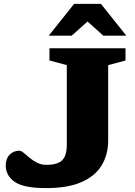

<svg xmlns="http://www.w3.org/2000/svg" viewBox="-20 -955 694 986"><path d="M535.5 -233.5Q535.5 -161 502 -105.8Q468.5 -50.5 398.2 -19.8Q328 11 217 11Q101.5 11 55.5 -21Q9.5 -53 9.5 -105Q9.5 -140.5 29.5 -160.8Q49.5 -181 79.5 -181Q88.5 -181 101.8 -170Q115 -159 132.2 -144.5Q149.5 -130 171 -119.2Q192.5 -108.5 218 -108.5Q274.5 -108.5 298.8 -131.5Q323 -154.5 323 -212V-620.5L234 -644.5V-707H624.5V-644.5L535.5 -620.5ZM510.5 -772 429.5 -844.5 348.5 -772H230.5L360.5 -935H498.5L628.5 -772Z"/></svg>

Font: Newsreader 6pt
Style: Bold
Weight: 700
Designer: Hugues Gentile
Foundry: Production Type
Version: Version 1.003; ttfautohint (v1.8.3)